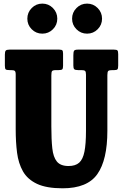

<svg xmlns="http://www.w3.org/2000/svg" viewBox="-20 -1025 682 1064"><path d="M431 -636.5H412.5Q396.5 -636.5 391.5 -641.5Q386.5 -646.5 386.5 -661.5V-718Q386.5 -736.5 390.2 -743.2Q394 -750 412 -750H611.5Q626.5 -750 630.8 -745.5Q635 -741 635 -725V-661.5Q635 -645 630.8 -640.8Q626.5 -636.5 613.5 -636.5H603.5Q585.5 -636.5 580.2 -632Q575 -627.5 575 -609V-300Q575 -139 519.5 -60.2Q464 18.5 327 18.5Q237.5 18.5 185 -6.2Q132.5 -31 107.2 -75.5Q82 -120 74.5 -179.2Q67 -238.5 67 -307.5V-612.5Q67 -628.5 61.5 -632.5Q56 -636.5 40.5 -636.5H33.5Q17 -636.5 12 -640.2Q7 -644 7 -661V-722.5Q7 -739 11.8 -744.5Q16.5 -750 32.5 -750H308Q321.5 -750 325.5 -745.8Q329.5 -741.5 329.5 -727.5V-660.5Q329.5 -645.5 325.2 -641Q321 -636.5 305 -636.5H291.5Q272.5 -636.5 268.5 -631Q264.5 -625.5 264.5 -606.5V-324.5Q264.5 -252.5 269.8 -203.5Q275 -154.5 295.2 -129.8Q315.5 -105 360 -105Q398 -105 418.8 -123.5Q439.5 -142 448 -184.8Q456.5 -227.5 456.5 -300V-611.5Q456.5 -628 451.2 -632.2Q446 -636.5 431 -636.5ZM462.5 -838.5Q428 -838.5 403.8 -862.8Q379.5 -887 379.5 -921.5Q379.5 -956 403.8 -980.5Q428 -1005 462.5 -1005Q497 -1005 521.2 -980.5Q545.5 -956 545.5 -921.5Q545.5 -887 521.2 -862.8Q497 -838.5 462.5 -838.5ZM214.5 -838.5Q180 -838.5 155.8 -862.8Q131.5 -887 131.5 -921.5Q131.5 -956 155.8 -980.5Q180 -1005 214.5 -1005Q249 -1005 273.2 -980.5Q297.5 -956 297.5 -921.5Q297.5 -887 273.2 -862.8Q249 -838.5 214.5 -838.5Z"/></svg>

Font: Besley* Condensed Heavy
Style: Regular
Weight: 800
Width: 3
Designer: Owen Earl
Foundry: indestructible type*
Version: Version 3.000; ttfautohint (v1.8.3)